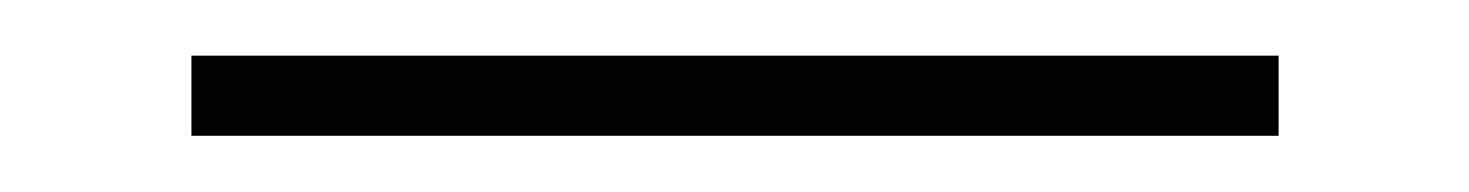

<svg xmlns="http://www.w3.org/2000/svg" viewBox="-20 -20 528 69"><path d="M439.5 0H48.8V28.8H439.5Z"/></svg>

Font: Estedad-FD VF
Style: Regular
Weight: 100
Designer: Amin Abedi
Version: Version 7.3